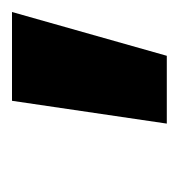

<svg xmlns="http://www.w3.org/2000/svg" viewBox="-9 -745 298 320"><g transform="rotate(-90 140.0 -585.0)"><path d="M94 -456 132 -714H280L207 -456Z"/></g></svg>

Font: Noto Sans Condensed ExtraBold
Style: Italic
Weight: 800
Width: 3
Italic angle: -12°
Designer: Monotype Design Team
Foundry: Monotype Imaging Inc.
Version: Version 2.013; ttfautohint (v1.8.4.7-5d5b)